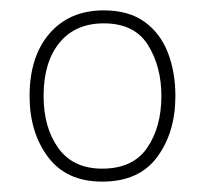

<svg xmlns="http://www.w3.org/2000/svg" viewBox="-20 -745 392 370"><path d="M318 -560Q318 -490 283 -442.5Q248 -395 177 -395Q108 -395 72.5 -442.5Q37 -490 37 -560Q37 -636 75.5 -680.5Q114 -725 180 -725Q228 -725 258.5 -703Q289 -681 303.5 -643.5Q318 -606 318 -560ZM64 -560Q64 -499 92.5 -459.5Q121 -420 177 -420Q236 -420 263.5 -460Q291 -500 291 -560Q291 -617 265 -658.5Q239 -700 180 -700Q125 -700 94.5 -662.5Q64 -625 64 -560Z"/></svg>

Font: Noto Sans Khmer Thin
Style: Regular
Weight: 250
Version: Version 2.003